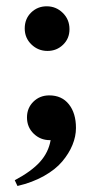

<svg xmlns="http://www.w3.org/2000/svg" viewBox="-20 -434 319 622"><path d="M133.8 -269Q103.5 -269 81.8 -290Q60.1 -311 60.1 -341.8Q60.1 -373 80.8 -393.3Q101.6 -413.6 131.3 -413.6Q161.6 -413.6 183.3 -392.3Q205.1 -371.1 205.1 -339.4Q205.1 -309.1 184.3 -289.1Q163.6 -269 133.8 -269ZM36.6 168.5 27.8 149.9Q82 121.1 109.6 90.3Q137.2 59.6 144 20H141.1Q110.8 20 89.1 -1Q67.4 -22 67.4 -53.7Q67.4 -84 88.1 -104.5Q108.9 -125 139.6 -125Q180.2 -125 203.1 -96.2Q226.1 -67.4 226.1 -19.5Q226.1 7.8 214.8 35.4Q203.6 63 181.6 89.1Q159.7 115.2 122.3 136.2Q85 157.2 36.6 168.5Z"/></svg>

Font: Elstob 18pt SemiBold
Style: Regular
Weight: 600
Designer: Peter S. Baker
Version: Version 1.015